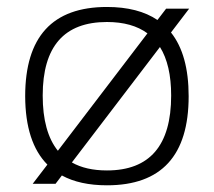

<svg xmlns="http://www.w3.org/2000/svg" viewBox="-20 -538 627 562"><path d="M190.4 -62.5Q231.4 -39.1 293 -39.1Q481 -39.1 481 -258.3Q481 -348.1 448.2 -400.4ZM149.4 -96.7 411.6 -440.4Q366.7 -473.6 293 -473.6Q105 -473.6 105 -258.3Q105 -151.9 149.4 -96.7ZM161.1 -24.4 142.6 0H75.7L118.7 -56.2Q54.2 -121.1 53.7 -256.3Q53.7 -517.6 293 -517.6Q384.3 -517.6 440.9 -479.5L466.3 -512.7H533.7L480.5 -442.9Q532.2 -377.9 532.2 -256.3Q532.2 4.4 293 4.4Q213.9 4.4 161.1 -24.4Z"/></svg>

Font: Voltera Light
Style: Light
Weight: 300
Designer: Bernd Montag
Version: Version 1.301